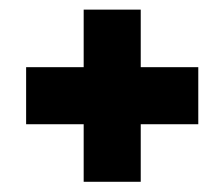

<svg xmlns="http://www.w3.org/2000/svg" viewBox="-20 -380 457 391"><path d="M266.6 -127V-9.8H150.4V-127H33.2V-243.2H150.4V-360.4H266.6V-243.2H383.8V-127Z"/></svg>

Font: Francois One
Style: Regular
Weight: 400
Designer: Vernon Adams
Foundry: vernon adams
Version: Version 1.000